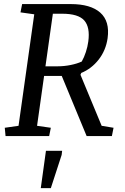

<svg xmlns="http://www.w3.org/2000/svg" viewBox="-20 -681 626 961"><path d="M226.1 0H7.8L3.9 -41.5L72.8 -51.3L151.4 -609.4L82.5 -619.1L90.8 -660.6H334Q433.6 -660.6 481.9 -617.7Q530.3 -574.7 518.6 -489.7Q509.8 -428.7 473.9 -382.8Q438 -336.9 386.7 -315.9L382.8 -306.6L488.8 -51.3L548.3 -41.5L540 0H413.6L289.1 -300.8H200.7L165.5 -51.3L234.4 -41.5ZM268.6 -349.1Q301.3 -349.1 333.7 -355.7Q366.2 -362.3 389.2 -373Q400.9 -393.6 409.7 -420.4Q418.5 -447.3 421.9 -473.1Q431.6 -544.4 401.9 -578.4Q372.1 -612.3 291.5 -612.3H244.6L207.5 -349.1ZM210 73.7H291L288.6 94.2L234.4 260.7H184.1Z"/></svg>

Font: Noticia Text
Style: Italic
Weight: 400
Italic angle: -8°
Designer: JM Sole
Foundry: JM Sole
Version: Version 1.003